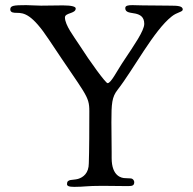

<svg xmlns="http://www.w3.org/2000/svg" viewBox="-20 -725 752 748"><path d="M20 -688C20 -675 36 -675 45 -675C74 -675 105 -670 171 -570C314 -354 328 -353 328 -292C328 -107 326 -114 326 -89C326 -50 304 -34 284 -28C263 -22 241 -29 241 -8C241 -1 247 3 269 3C310 3 314 -1 379 -1C410 -1 465 0 479 0C497 0 503 -3 503 -16C503 -21 498 -30 488 -30C485 -30 471 -31 468 -31C455 -31 415 -37 415 -109V-133C415 -167 414 -222 414 -249C414 -322 416 -347 438 -375C501 -456 579 -606 649 -661C670 -678 692 -678 692 -688C692 -702 671 -703 643 -703C605 -703 582 -704 537 -704C521 -704 507 -705 496 -705C478 -705 468 -703 468 -693C468 -675 489 -676 508 -672C525 -668 542 -660 542 -632C542 -605 501 -547 466 -494C434 -447 413 -401 399 -401C392 -401 333 -481 287 -553C269 -581 233 -627 233 -657C233 -676 275 -671 275 -692C275 -699 260 -704 225 -704C197 -704 163 -703 140 -703C123 -703 95 -705 82 -705C32 -705 20 -703 20 -688Z"/></svg>

Font: OFL Sorts Mill Goudy
Style: Regular
Weight: 500
Version: Version 003.000